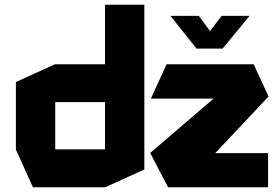

<svg xmlns="http://www.w3.org/2000/svg" viewBox="-20 -790 1182 810"><path d="M119 0 47 -159V-444L212 -519H423V-770H589V-361H588L589 -360V-75L424 0ZM617 -374V-375L683 -519H1050L1113 -383L888 -144H1111V0H689L614 -144V-145L881 -374ZM213 -359V-160H423V-359ZM809 -585 700 -722V-723H819L866 -659L915 -723H1032V-722L919 -585Z"/></svg>

Font: Foldit Thin
Style: Bold
Weight: 700
Version: Version 1.003